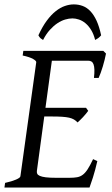

<svg xmlns="http://www.w3.org/2000/svg" viewBox="-20 -844 502 864"><path d="M418 -119.1Q408.2 -76.7 398.2 -45.4Q388.2 -14.2 382.8 0H0L2.9 -21Q33.7 -27.8 52.2 -35.9Q70.8 -43.9 71.8 -50.8L143.1 -564Q144 -569.8 128.9 -578.6Q113.8 -587.4 82 -594.2L85 -615.2H444.8L457 -603Q454.6 -590.3 450.9 -575.2Q447.3 -560.1 442.6 -544.9Q438 -529.8 433.1 -516.1Q428.2 -502.4 423.8 -493.2H402.8Q405.3 -515.6 404.8 -530.5Q404.3 -545.4 400.9 -554.4Q397.5 -563.5 391.6 -567.1Q385.7 -570.8 377 -570.8H213.4L184.6 -358.9H367.2L377 -345.2Q372.1 -338.4 366 -331.1Q359.9 -323.7 353.3 -316.7Q346.7 -309.6 340.3 -303.5Q334 -297.4 329.1 -293Q321.3 -301.3 312.5 -306.4Q303.7 -311.5 290.8 -314.5Q277.8 -317.4 259 -318.6Q240.2 -319.8 212.9 -319.8H179.2L146 -75.2Q145 -67.9 147.5 -62.3Q149.9 -56.6 159.2 -52.5Q168.5 -48.3 186 -46.1Q203.6 -43.9 232.9 -43.9H292Q312.5 -43.9 326.7 -46.4Q340.8 -48.8 352.3 -57.4Q363.8 -65.9 374.5 -82.5Q385.3 -99.1 398.9 -127.9L418 -119.1ZM152.8 -685.1Q170.9 -724.6 190.7 -751.2Q210.4 -777.8 231 -793.9Q251.5 -810.1 272 -817.1Q292.5 -824.2 312 -824.2Q333.5 -824.2 352.3 -817.1Q371.1 -810.1 386.7 -793.7Q402.3 -777.3 414.6 -750.7Q426.8 -724.1 435.1 -685.1Q428.2 -676.8 421.9 -672.4Q415.5 -668 408.2 -664.1Q401.4 -690.9 389.9 -709.5Q378.4 -728 364.5 -739.5Q350.6 -751 335.2 -756.1Q319.8 -761.2 306.2 -761.2Q290.5 -761.2 273.2 -756.1Q255.9 -751 238.5 -739.5Q221.2 -728 204.3 -709.5Q187.5 -690.9 173.8 -664.1Q167 -668 162.4 -671.9Q157.7 -675.8 152.8 -685.1Z"/></svg>

Font: Gentium
Style: Italic
Weight: 400
Italic angle: -7°
Designer: J. Victor Gaultney
Version: Version 1.02; 2005; OFL release